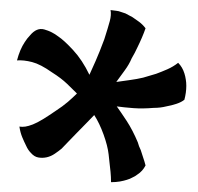

<svg xmlns="http://www.w3.org/2000/svg" viewBox="-20 -581 404 391"><path d="M355.5 -431.6Q357.4 -425.8 358.4 -418.9Q359.4 -413.1 359.4 -406.2Q359.4 -392.6 355.5 -377.9Q349.6 -373 339.4 -369.6Q329.1 -366.2 318.4 -364.3Q306.6 -361.3 293 -361.3Q270.5 -359.4 251.5 -360.8Q232.4 -362.3 217.8 -364.3Q225.6 -353.5 237.8 -335Q250 -316.4 260.7 -291Q262.7 -283.2 266.6 -275.4Q268.6 -268.6 271.5 -260.3Q274.4 -252 276.4 -244.1Q270.5 -232.4 259.8 -225.6Q254.9 -221.7 250 -219.7Q245.1 -216.8 238.3 -214.8Q232.4 -212.9 224.1 -211.4Q215.8 -210 206.1 -210Q206.1 -220.7 205.1 -231Q204.1 -241.2 203.1 -249Q202.1 -258.8 201.2 -266.6Q199.2 -284.2 190.9 -307.1Q182.6 -330.1 171.9 -346.7Q165 -339.8 155.3 -329.6Q145.5 -319.3 135.7 -309.6Q126 -299.8 117.7 -291Q109.4 -282.2 105.5 -278.3Q99.6 -273.4 91.8 -268.1Q84 -262.7 75.2 -260.7Q66.4 -258.8 58.1 -260.3Q49.8 -261.7 43 -269.5Q37.1 -275.4 33.2 -284.2Q29.3 -292 25.4 -301.3Q21.5 -310.5 19.5 -323.2Q25.4 -322.3 31.7 -323.2Q38.1 -324.2 46.9 -327.6Q55.7 -331.1 66.9 -337.9Q78.1 -344.7 93.8 -355.5Q107.4 -364.3 118.2 -373.5Q128.9 -382.8 136.7 -390.6Q128.9 -398.4 116.7 -410.2Q104.5 -421.9 85.9 -433.6Q62.5 -450.2 45.4 -454.6Q28.3 -459 14.6 -458Q20.5 -480.5 30.3 -495.1Q35.2 -502.9 41 -508.8Q54.7 -525.4 70.3 -521Q85.9 -516.6 98.6 -506.8Q110.4 -499 128.9 -479Q147.5 -459 162.1 -428.7Q167 -439.5 174.8 -457Q182.6 -474.6 192.4 -501Q200.2 -525.4 203.6 -538.1Q207 -550.8 205.1 -560.5Q210.9 -559.6 216.3 -559.1Q221.7 -558.6 226.6 -556.6L235.4 -553.7Q242.2 -549.8 250 -545.9Q255.9 -542 263.2 -536.6Q270.5 -531.2 276.4 -523.4Q273.4 -514.6 269 -504.4Q264.6 -494.1 259.8 -484.4Q254.9 -473.6 248 -461.9Q243.2 -450.2 233.9 -437.5Q224.6 -424.8 216.8 -414.1Q230.5 -416 244.6 -418Q258.8 -419.9 271.5 -422.9Q285.2 -426.8 297.9 -430.7Q308.6 -434.6 320.8 -439.9Q333 -445.3 342.8 -453.1Q351.6 -444.3 355.5 -431.6Z"/></svg>

Font: BKP Parklife Text
Style: Regular
Weight: 400
Designer: Font Diner, Inc.; LA MECHKY PLUS GmbH
Foundry: Font Diner, Inc.; LA MECHKY PLUS GmbH
Version: Version 1.007